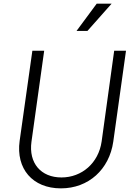

<svg xmlns="http://www.w3.org/2000/svg" viewBox="-20 -1024 736 1056"><path d="M315 12C467 12 581 -92 603 -245L673 -745H608L539 -246C522 -127 430 -48 318 -48C205 -48 137 -127 153 -244L223 -745H158L88 -249C67 -96 159 12 315 12ZM401 -854H461L594 -1004H512Z"/></svg>

Font: Mluvka Light
Style: Italic
Weight: 300
Italic angle: -8°
Designer: Modified by Jiří Krblich, Original typeface by Gumpita Rahayu
Foundry: Gumpita Rahayu & Jiří Krblich
Version: Version 2.000;Glyphs 3.1.1 (3134)